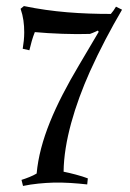

<svg xmlns="http://www.w3.org/2000/svg" viewBox="-20 -503 430 634"><path d="M101 70C88 78 67 86 51 91L56 111C89 104 125 101 156 100C192 99 232 102 268 106L270 86C250 78 211 68 190 64C191 -36 227 -155 277 -267C309 -338 346 -408 383 -471L363 -481C357 -471 353 -465 346 -457C248 -457 155 -463 59 -483L48 -474C57 -448 60 -423 60 -396C60 -378 58 -360 55 -342L77 -337C82 -358 87 -377 95 -397C147 -392 225 -389 277 -391C289 -395 303 -402 303 -402L306 -398L241 -288C162 -155 111 -40 101 70Z"/></svg>

Font: Almendra
Style: Regular
Weight: 400
Designer: Ana Sanfelippo
Foundry: Ana Sanfelippo
Version: Version 1.003